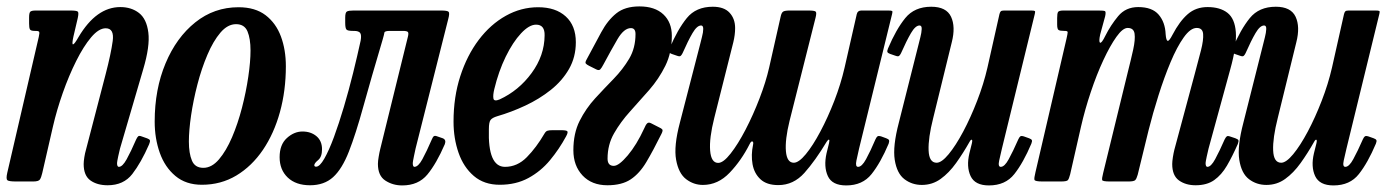

<svg xmlns="http://www.w3.org/2000/svg" viewBox="-23 -552 4220 584"><path d="M86 -520H191Q210.5 -520 213.8 -516.5Q217 -513 213.5 -497L200.5 -441.5Q195 -416.5 199.2 -417Q203.5 -417.5 216 -439.5Q270 -530.5 343 -530.5Q376.5 -530.5 399.8 -512.5Q423 -494.5 428.2 -453Q433.5 -411.5 412.5 -341L342 -100Q340 -93 336.5 -76.2Q333 -59.5 333 -56Q333 -44.5 338.5 -44.5Q349.5 -44.5 362.2 -67.5Q375 -90.5 391 -127.5Q394.5 -135 397.5 -137.5Q400.5 -140 408 -137L425 -131Q432 -128.5 433 -125Q434 -121.5 430.5 -113Q406 -57 379.5 -22.8Q353 11.5 304.5 11.5Q272.5 11.5 252 -3.2Q231.5 -18 231.5 -53Q231.5 -61 233.5 -73.8Q235.5 -86.5 238.5 -96.5L298.5 -327Q314.5 -388.5 319.8 -427.2Q325 -466 298.5 -466Q277.5 -466 254.2 -438.5Q231 -411 208.8 -366.5Q186.5 -322 168 -269.5Q149.5 -217 138 -167L105.5 -25.5Q102.5 -12.5 98.5 -6.2Q94.5 0 78 0H26Q3.5 0 -0.8 -4Q-5 -8 -1 -26L95 -440Q98 -453 95.8 -455.5Q93.5 -458 87 -458H82.5Q70.5 -458 68 -462.8Q65.5 -467.5 65.5 -480.5V-499Q65.5 -512.5 69 -516.2Q72.5 -520 86 -520Z M447.5 -182Q447.5 -280.5 480.5 -359.2Q513.5 -438 571 -484Q628.5 -530 702.5 -530Q753 -530 784.8 -505.8Q816.5 -481.5 831.5 -441Q846.5 -400.5 846.5 -350.5Q846.5 -276.5 828.5 -211.2Q810.5 -146 776.8 -96.2Q743 -46.5 696 -18.2Q649 10 591 10Q542.5 10 510.5 -16.8Q478.5 -43.5 463 -87.2Q447.5 -131 447.5 -182ZM551.5 -121.5Q551.5 -85.5 560.8 -63.5Q570 -41.5 595.5 -41.5Q621 -41.5 643 -67.2Q665 -93 682.8 -134.5Q700.5 -176 713 -224.2Q725.5 -272.5 732.2 -318.5Q739 -364.5 739 -398.5Q739 -434.5 729.8 -456.5Q720.5 -478.5 695 -478.5Q669.5 -478.5 647.5 -452.8Q625.5 -427 607.8 -385.2Q590 -343.5 577.5 -295.2Q565 -247 558.2 -201Q551.5 -155 551.5 -121.5Z M827.5 -74Q827.5 -112 849.5 -132Q871.5 -152 897 -152Q922.5 -152 939.5 -137.8Q956.5 -123.5 956.5 -98Q956.5 -75 944.8 -65.2Q933 -55.5 933 -49.5Q933 -45 938.5 -45Q949.5 -45 963.5 -69.5Q977.5 -94 992.8 -135.2Q1008 -176.5 1023 -227Q1038 -277.5 1051 -330Q1064 -382.5 1074 -428.5Q1077 -445.5 1072.5 -451.8Q1068 -458 1053.5 -458H1050Q1034.5 -458 1030.8 -462.2Q1027 -466.5 1027 -483V-498.5Q1027 -514 1032.2 -517Q1037.5 -520 1052 -520H1318.5Q1338.5 -520 1341.8 -515.8Q1345 -511.5 1340.5 -494.5L1241 -100Q1239.5 -93.5 1236 -76.5Q1232.5 -59.5 1232.5 -56Q1232.5 -44.5 1237.5 -44.5Q1249 -44.5 1261.8 -67.8Q1274.5 -91 1290.5 -128Q1293.5 -135.5 1296.8 -137.8Q1300 -140 1307.5 -137L1323.5 -131.5Q1335 -127 1330 -113.5Q1304.5 -54.5 1277 -21.2Q1249.5 12 1200.5 12Q1171.5 12 1149 -2.8Q1126.5 -17.5 1126.5 -53.5Q1126.5 -62 1128.8 -75.2Q1131 -88.5 1133.5 -98.5L1217.5 -439.5Q1220.5 -451 1217.8 -454.5Q1215 -458 1202.5 -458H1163Q1147 -458 1146.2 -452.8Q1145.5 -447.5 1141 -432Q1105.5 -312.5 1082.2 -228.2Q1059 -144 1038.2 -91Q1017.5 -38 990.2 -13.2Q963 11.5 920 11.5Q877 11.5 852.2 -12Q827.5 -35.5 827.5 -74Z M1356.5 -182Q1356.5 -257 1377 -320.2Q1397.5 -383.5 1433.2 -430.8Q1469 -478 1515.5 -504Q1562 -530 1614 -530Q1667 -530 1697.8 -502Q1728.5 -474 1728.5 -423.5Q1728.5 -378.5 1707.8 -342.2Q1687 -306 1652 -278.2Q1617 -250.5 1574.8 -230.8Q1532.5 -211 1489.5 -198.5Q1474.5 -194 1469.2 -187.2Q1464 -180.5 1464 -159Q1460.5 -44.5 1513 -44.5Q1550.5 -44.5 1579.5 -74Q1608.5 -103.5 1633 -145.5Q1637 -152.5 1641.8 -154.2Q1646.5 -156 1657.5 -156H1684Q1699.5 -156 1702.5 -152.8Q1705.5 -149.5 1699 -137.5Q1678 -98.5 1650 -64.8Q1622 -31 1584.2 -10.5Q1546.5 10 1497 10Q1449.5 10 1418.2 -16.8Q1387 -43.5 1371.8 -87.2Q1356.5 -131 1356.5 -182ZM1496.5 -249.5Q1555 -276.5 1594 -329.8Q1633 -383 1633.5 -444Q1634.5 -477 1607.5 -477Q1586.5 -477 1561.8 -450.5Q1537 -424 1515.2 -379.5Q1493.5 -335 1480.5 -281Q1476 -262.5 1477.8 -252.5Q1479.5 -242.5 1496.5 -249.5Z M1825 -69.5Q1825 -47.5 1844 -47.5Q1859.5 -47.5 1886.5 -79.5Q1913.5 -111.5 1936.5 -161.5Q1941 -172.5 1945.5 -176.8Q1950 -181 1957.5 -177L1982 -164.5Q1989 -161.5 1991.5 -158.2Q1994 -155 1989 -145Q1964 -94.5 1943.2 -59.5Q1922.5 -24.5 1895.5 -6.5Q1868.5 11.5 1824.5 11.5Q1777 11.5 1749 -18.2Q1721 -48 1721 -95Q1721 -146.5 1740 -184.2Q1759 -222 1787.2 -252.8Q1815.5 -283.5 1843.5 -312.2Q1871.5 -341 1890.8 -373.5Q1910 -406 1910 -448.5Q1910 -466.5 1896 -466.5Q1875 -466.5 1855.2 -432.8Q1835.5 -399 1812.5 -356Q1807 -345.5 1803 -341.2Q1799 -337 1791.5 -340.5L1768.5 -352Q1761.5 -355.5 1758.8 -358.8Q1756 -362 1761.5 -371.5Q1786 -417.5 1805.8 -454Q1825.5 -490.5 1851.8 -511.5Q1878 -532.5 1922 -532.5Q1969 -532.5 1994.8 -508.2Q2020.5 -484 2020.5 -443Q2020.5 -392 2000.8 -352Q1981 -312 1951.8 -278.5Q1922.5 -245 1893.5 -213Q1864.5 -181 1844.8 -146.5Q1825 -112 1825 -69.5Z M2013.5 -404.5Q2038 -462.5 2066 -497Q2094 -531.5 2145 -531.5Q2179.5 -531.5 2196.2 -513.2Q2213 -495 2213 -466.5Q2213 -446 2207.5 -423.5L2149.5 -193Q2134 -131.5 2137 -94Q2140 -56.5 2161.5 -56.5Q2177 -56.5 2199.2 -84.8Q2221.5 -113 2244.8 -157.8Q2268 -202.5 2287.2 -252.5Q2306.5 -302.5 2316.5 -346.5L2351.5 -501.5Q2354 -513.5 2359.2 -516.8Q2364.5 -520 2379.5 -520H2436Q2455 -520 2458.2 -516.5Q2461.5 -513 2457.5 -497.5L2378.5 -184Q2364.5 -127 2367.5 -92Q2370.5 -57 2391.5 -57Q2406.5 -57 2428 -83Q2449.5 -109 2472.2 -151.8Q2495 -194.5 2514.8 -245.5Q2534.5 -296.5 2546 -346.5L2583 -509Q2585.5 -520 2597 -520H2679Q2688.5 -520 2690.5 -518.5Q2692.5 -517 2690.5 -509.5L2590 -100Q2586 -83 2582 -63.8Q2578 -44.5 2587 -44.5Q2598.5 -44.5 2611.2 -67.8Q2624 -91 2640 -128.5Q2643 -135 2646 -137.2Q2649 -139.5 2657.5 -137L2672.5 -131.5Q2679.5 -129 2681 -125.8Q2682.5 -122.5 2680 -115Q2655.5 -57 2628 -22.5Q2600.5 12 2551 12Q2508 12 2495 -16.5Q2482 -45 2491 -85.5L2498.5 -116Q2501 -126.5 2498.5 -127.2Q2496 -128 2491.5 -121Q2457 -63.5 2423.8 -26.2Q2390.5 11 2344.5 11Q2309 11 2290 -6.8Q2271 -24.5 2266 -52.5Q2261 -80.5 2267.5 -111.5Q2269.5 -120.5 2265.5 -121.8Q2261.5 -123 2257 -113.5Q2232 -64 2196.5 -26.8Q2161 10.5 2115 10.5Q2087 10.5 2064 -7Q2041 -24.5 2033.5 -66Q2026 -107.5 2045 -179L2107 -419Q2108.5 -425.5 2112.2 -439.8Q2116 -454 2116 -464Q2116 -474.5 2109.5 -474.5Q2097 -474.5 2083.5 -451.5Q2070 -428.5 2053 -390Q2050 -384 2047 -381.8Q2044 -379.5 2036 -382.5L2020 -388Q2013 -390.5 2011.8 -393.8Q2010.5 -397 2013.5 -404.5Z M2678 -404.5Q2702.5 -462.5 2730.5 -497Q2758.5 -531.5 2809.5 -531.5Q2855.5 -531.5 2869.8 -501Q2884 -470.5 2872 -423.5L2815.5 -193Q2800 -132 2801.5 -94.5Q2803 -57 2826 -57Q2841 -57 2862.5 -83Q2884 -109 2906.8 -151.8Q2929.5 -194.5 2949.2 -245.5Q2969 -296.5 2980.5 -346.5L3017 -509Q3018.5 -515 3021 -517.5Q3023.5 -520 3031 -520H3113Q3122.5 -520 3124.5 -518.5Q3126.5 -517 3124.5 -509.5L3024.5 -100Q3020.5 -83 3016.2 -63.8Q3012 -44.5 3021 -44.5Q3032.5 -44.5 3045.2 -67.8Q3058 -91 3074.5 -128.5Q3077.5 -135 3080.5 -137.2Q3083.5 -139.5 3091.5 -137L3107 -131.5Q3114 -129 3115.5 -125.8Q3117 -122.5 3114 -115Q3089.5 -57 3062.2 -22.5Q3035 12 2985 12Q2942.5 12 2929.2 -16.5Q2916 -45 2925.5 -85.5L2933 -115.5Q2935.5 -126 2932.8 -127Q2930 -128 2926 -120.5Q2906.5 -86 2885 -56Q2863.5 -26 2838.2 -7.8Q2813 10.5 2781 10.5Q2751 10.5 2728 -7Q2705 -24.5 2698.5 -65.8Q2692 -107 2711 -179L2771.5 -419Q2773 -425.5 2776.5 -439Q2780 -452.5 2780.5 -463.5Q2781 -474.5 2774 -474.5Q2761.5 -474.5 2748 -451.5Q2734.5 -428.5 2717.5 -390Q2714.5 -384 2711.5 -381.8Q2708.5 -379.5 2700.5 -382.5L2684.5 -388Q2677.5 -390.5 2676.2 -393.8Q2675 -397 2678 -404.5Z M3212 -520H3318Q3334 -520 3337.8 -518.2Q3341.5 -516.5 3338.5 -502.5L3323.5 -447.5Q3318.5 -425 3323 -422.2Q3327.5 -419.5 3339 -443Q3355 -475 3378 -502.8Q3401 -530.5 3439 -530.5Q3481.5 -530.5 3501.2 -507.5Q3521 -484.5 3522.5 -448Q3524 -428.5 3528.8 -427.8Q3533.5 -427 3543.5 -446.5Q3565 -487.5 3589.8 -509Q3614.5 -530.5 3650 -530.5Q3688 -530.5 3710.5 -513Q3733 -495.5 3736 -454Q3739 -412.5 3719 -341L3653 -100Q3651 -92.5 3647.5 -76Q3644 -59.5 3644 -56Q3644 -44.5 3649.5 -44.5Q3660.5 -44.5 3673.2 -68Q3686 -91.5 3702 -128Q3705.5 -135 3708.5 -137.2Q3711.5 -139.5 3719.5 -136.5L3734.5 -131.5Q3742.5 -128.5 3743.8 -125.5Q3745 -122.5 3742 -114Q3725.5 -76.5 3709 -48.2Q3692.5 -20 3670.2 -4.2Q3648 11.5 3613.5 11.5Q3583.5 11.5 3563 -3.2Q3542.5 -18 3542.5 -53Q3542.5 -61 3544.5 -73.8Q3546.5 -86.5 3549 -96.5L3611 -327Q3622 -367.5 3630 -399Q3638 -430.5 3636.5 -448.8Q3635 -467 3617 -467Q3598 -467 3577.5 -438.2Q3557 -409.5 3537.5 -363Q3518 -316.5 3500.8 -262Q3483.5 -207.5 3470.5 -155.5L3437.5 -20.5Q3434 -8 3429.8 -4Q3425.5 0 3409.5 0H3353Q3331 0 3329.5 -4.2Q3328 -8.5 3332.5 -26L3407 -331Q3417 -370.5 3423.8 -401.2Q3430.5 -432 3428 -449.5Q3425.5 -467 3407 -467Q3392 -467 3372.8 -440Q3353.5 -413 3333 -369Q3312.5 -325 3294.8 -272Q3277 -219 3265 -166.5L3232 -21.5Q3228.5 -8 3225 -4Q3221.5 0 3204 0H3148Q3125 0 3123.5 -5Q3122 -10 3126.5 -28L3221 -434.5Q3224.5 -450 3224.5 -454Q3224.5 -458 3216 -458H3214Q3201 -458 3196.8 -460.8Q3192.5 -463.5 3192.5 -477.5V-497Q3192.5 -511 3195.2 -515.5Q3198 -520 3212 -520Z M3726 -404.5Q3750.5 -462.5 3778.5 -497Q3806.5 -531.5 3857.5 -531.5Q3903.5 -531.5 3917.8 -501Q3932 -470.5 3920 -423.5L3863.5 -193Q3848 -132 3849.5 -94.5Q3851 -57 3874 -57Q3889 -57 3910.5 -83Q3932 -109 3954.8 -151.8Q3977.5 -194.5 3997.2 -245.5Q4017 -296.5 4028.5 -346.5L4065 -509Q4066.5 -515 4069 -517.5Q4071.5 -520 4079 -520H4161Q4170.5 -520 4172.5 -518.5Q4174.5 -517 4172.5 -509.5L4072.5 -100Q4068.5 -83 4064.2 -63.8Q4060 -44.5 4069 -44.5Q4080.5 -44.5 4093.2 -67.8Q4106 -91 4122.5 -128.5Q4125.5 -135 4128.5 -137.2Q4131.5 -139.5 4139.5 -137L4155 -131.5Q4162 -129 4163.5 -125.8Q4165 -122.5 4162 -115Q4137.5 -57 4110.2 -22.5Q4083 12 4033 12Q3990.5 12 3977.2 -16.5Q3964 -45 3973.5 -85.5L3981 -115.5Q3983.5 -126 3980.8 -127Q3978 -128 3974 -120.5Q3954.5 -86 3933 -56Q3911.5 -26 3886.2 -7.8Q3861 10.5 3829 10.5Q3799 10.5 3776 -7Q3753 -24.5 3746.5 -65.8Q3740 -107 3759 -179L3819.5 -419Q3821 -425.5 3824.5 -439Q3828 -452.5 3828.5 -463.5Q3829 -474.5 3822 -474.5Q3809.5 -474.5 3796 -451.5Q3782.5 -428.5 3765.5 -390Q3762.5 -384 3759.5 -381.8Q3756.5 -379.5 3748.5 -382.5L3732.5 -388Q3725.5 -390.5 3724.2 -393.8Q3723 -397 3726 -404.5Z"/></svg>

Font: Besley* Condensed Medium
Style: Italic
Weight: 500
Width: 3
Italic angle: -13°
Designer: Owen Earl
Foundry: indestructible type*
Version: Version 3.000; ttfautohint (v1.8.3)